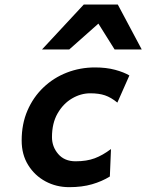

<svg xmlns="http://www.w3.org/2000/svg" viewBox="-20 -793 630 826"><path d="M536.6 -468.3 484.9 -351.6Q457.5 -374 431.6 -382.8Q405.8 -391.6 368.2 -391.6Q327.6 -391.6 289.8 -369.4Q252 -347.2 227.8 -305.2Q203.6 -263.2 203.6 -203.1Q203.6 -161.6 230.5 -130.4Q257.3 -99.1 305.2 -99.1Q353 -99.1 387.5 -112.1Q421.9 -125 457.5 -151.9L452.6 -33.7Q418.9 -12.7 375.7 -0.2Q332.5 12.2 277.8 12.2Q222.2 12.2 175.8 -12.7Q129.4 -37.6 101.3 -82.8Q73.2 -127.9 73.2 -188.5Q73.2 -259.8 98.1 -317.4Q123 -375 166.7 -416.7Q210.4 -458.5 267.6 -480.7Q324.7 -502.9 388.7 -502.9Q437 -502.9 475.1 -492.7Q513.2 -482.4 536.6 -468.3ZM589.8 -580.1H473.1L403.3 -691.4L277.8 -580.1H160.6L340.3 -773.4H486.8Z"/></svg>

Font: Andika
Style: Bold Italic
Weight: 700
Italic angle: -14°
Designer: Victor Gaultney, Annie Olsen, Julie Remington, Don Collingsworth, Eric Hays, Becca Hirsbrunner
Foundry: SIL International
Version: Version 6.101